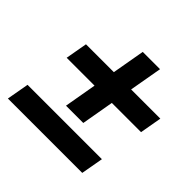

<svg xmlns="http://www.w3.org/2000/svg" viewBox="-156 -818 911 911"><g transform="rotate(45 300.0 -362.5)"><path d="M260 -392H73L92.5 -502H279.5L308.5 -667H424.5L395.5 -502H591.5L572 -392H376L347.5 -229H231.5ZM32.5 -170H531.5L511.5 -58H12.5Z"/></g></svg>

Font: JuliaMono
Style: Bold Italic
Weight: 700
Italic angle: -9°
Monospace: yes
Designer: cormullion
Foundry: corm
Version: Version 0.057; ttfautohint (v1.8.4)